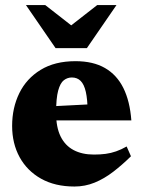

<svg xmlns="http://www.w3.org/2000/svg" viewBox="-20 -700 549 736"><path d="M269.5 -465.5Q337 -465.5 382.5 -439.2Q428 -413 453 -362.5Q478 -312 483.5 -238.5H148V-291L392.5 -303.5L316 -271.5Q315.5 -319 309 -347.8Q302.5 -376.5 289.2 -389.8Q276 -403 255.5 -403Q238.5 -403 224.8 -392.5Q211 -382 203 -352.8Q195 -323.5 195 -266.5Q195 -212.5 212.2 -177.2Q229.5 -142 262 -124.8Q294.5 -107.5 340 -107.5Q364.5 -107.5 385 -110.2Q405.5 -113 425 -119.8Q444.5 -126.5 465.5 -138.5L482 -101Q448.5 -68 414 -41.5Q379.5 -15 342.8 0Q306 15 265.5 15Q191 15 137.5 -15Q84 -45 55.2 -97.5Q26.5 -150 26.5 -217.5Q26.5 -286.5 54 -342.8Q81.5 -399 135.8 -432.2Q190 -465.5 269.5 -465.5ZM283.5 -579H222.5L352.5 -680.5H426.5L313 -515.5H193L79.5 -680.5H153.5Z"/></svg>

Font: Newsreader 16pt 16pt ExtraBold
Style: Regular
Weight: 800
Version: Version 1.003